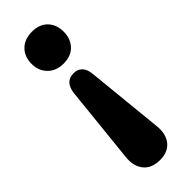

<svg xmlns="http://www.w3.org/2000/svg" viewBox="-232 -516 725 725"><g transform="rotate(-45 130.0 -153.5)"><path d="M131 189Q86 189 64 161.5Q42 134 47 89L79 -219Q82 -246 95 -260Q108 -274 131 -274Q153 -274 166 -260Q179 -246 181 -219L212 89Q217 134 195.5 161.5Q174 189 131 189ZM131 -326Q91 -326 67.5 -350Q44 -374 44 -411Q44 -449 67.5 -472.5Q91 -496 131 -496Q171 -496 193.5 -472.5Q216 -449 216 -411Q216 -374 193.5 -350Q171 -326 131 -326Z"/></g></svg>

Font: Nunito ExtraLight ExtraBold
Style: Regular
Weight: 800
Version: Version 3.602